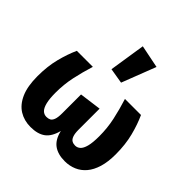

<svg xmlns="http://www.w3.org/2000/svg" viewBox="-220 -1022 1215 1215"><g transform="rotate(45 387.0 -415.0)"><path d="M530.4 -531.4H674Q700.2 -474.5 718.7 -402.4Q737.3 -330.4 737.3 -242.1Q737.3 -174.9 722.5 -125.9Q707.7 -77 681 -45.4Q654.4 -13.9 618.1 1.5Q581.8 17 539.5 17Q477.4 17 439.3 -10.9Q401.2 -38.8 386.9 -101.3Q370.8 -37.8 334 -10.4Q297.3 17 233.4 17Q176.1 17 131.8 -10.2Q87.6 -37.4 62.3 -94.6Q37 -151.7 37 -242.1Q37 -330.4 55.4 -402.2Q73.7 -474.1 99.8 -531.4H243.2Q220.9 -459.8 206.2 -391.3Q191.6 -322.8 191.6 -249.2Q191.6 -195.3 199.7 -162.2Q207.8 -129.1 222.8 -114.2Q237.8 -99.4 259.2 -99.4Q275.5 -99.4 287.6 -105.6Q299.6 -111.8 306.7 -130.7Q313.9 -149.7 313.9 -186.6V-355L460.4 -374.5V-186.6Q460.4 -152.3 467.5 -133Q474.5 -113.6 487 -106.5Q499.5 -99.4 515.8 -99.4Q534.9 -99.4 550 -112.7Q565.1 -126.1 573.9 -159Q582.6 -191.9 582.6 -250Q582.6 -322.8 567.8 -391.3Q553 -459.8 530.4 -531.4ZM337.1 -604.1 374.7 -846.9 528.6 -815.8 440.1 -586.9Z"/></g></svg>

Font: Fira Sans Variable
Style: Regular
Weight: 400
Designer: Carrois Corporate & Edenspiekermann AG
Foundry: Carrois Corporate GbR & Edenspiekermann AG
Version: Version 4.202